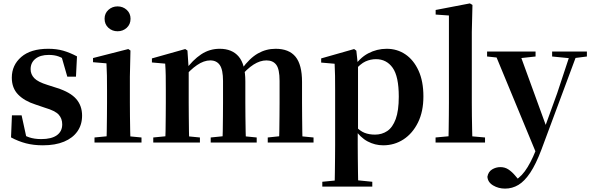

<svg xmlns="http://www.w3.org/2000/svg" viewBox="-20 -839 3476 1130"><path d="M232.3 16.2Q177.6 16.2 132.7 4.5Q87.8 -7.2 44.9 -30.3L50.2 -160.4H107.1L137.6 -20.6L89.6 -26V-62Q121.7 -41.1 151.9 -30.7Q182.2 -20.4 222.8 -20.4Q283.1 -20.4 314.7 -43Q346.2 -65.7 346.2 -107.2Q346.2 -140.9 325.7 -164Q305.1 -187.1 244.5 -204.9L188.7 -223.9Q123.9 -244.5 86.7 -282.6Q49.5 -320.7 49.5 -382Q49.5 -455.6 105.2 -503.8Q160.9 -551.9 264.2 -551.9Q312.5 -551.9 351.9 -540.7Q391.2 -529.5 433.1 -507.2L427.1 -387.7H376.1L337.6 -521.5L380 -507.8V-477Q349.7 -497.5 325.1 -506.7Q300.5 -515.8 266.8 -515.8Q217 -515.8 188.6 -493.1Q160.2 -470.4 160.2 -431.8Q160.2 -401.6 181.6 -379.1Q202.9 -356.6 259.8 -339.1L315.9 -321.1Q393.8 -296.3 428.4 -256.6Q463.1 -217 463.1 -158.3Q463.1 -105.4 435.8 -66.1Q408.4 -26.7 357 -5.3Q305.6 16.2 232.3 16.2Z M536.2 0V-29.9L642.8 -40.2H704.8L812.8 -29.9V0ZM606.6 0Q607.6 -25.5 608.3 -67.4Q608.9 -109.4 609.4 -154.8Q609.9 -200.3 609.9 -234.8V-308Q609.9 -358.3 609.3 -394.3Q608.6 -430.4 606.6 -466.2L527.5 -472.9V-497.4L735.1 -550.4L747.8 -541.7L744.4 -387.9V-234.8Q744.4 -200.3 744.9 -154.8Q745.4 -109.4 746.2 -67.4Q747.1 -25.5 748.1 0ZM671.8 -655Q640.6 -655 618 -675.4Q595.5 -695.9 595.5 -728.8Q595.5 -760.3 618 -780.9Q640.6 -801.4 671.8 -801.4Q703.5 -801.4 725.9 -780.9Q748.3 -760.3 748.3 -728.8Q748.3 -695.9 725.9 -675.4Q703.5 -655 671.8 -655Z M882 0V-29.9L987.6 -40.2H1050.7L1156.6 -29.9V0ZM952.2 0Q953.9 -25.5 954.4 -67.4Q954.9 -109.4 955.4 -154.8Q955.9 -200.3 955.9 -234.8V-311.2Q955.9 -360.7 955.4 -394.1Q954.9 -427.5 952.2 -464.5L874.1 -471.4V-495.2L1070.2 -550.4L1083.2 -541.7L1090.6 -431V-428V-234.8Q1090.6 -200.3 1091.1 -154.8Q1091.6 -109.4 1092.1 -67.4Q1092.6 -25.5 1093.6 0ZM1220.1 0V-29.9L1322.5 -40.2H1386.6L1490.8 -29.9V0ZM1288.9 0Q1290.6 -25.5 1291.1 -66.9Q1291.6 -108.4 1292.1 -153.8Q1292.6 -199.3 1292.6 -234.8V-362.5Q1292.6 -428.5 1273.7 -456Q1254.7 -483.5 1217.4 -483.5Q1180.1 -483.5 1139.6 -455.9Q1099.1 -428.3 1059.2 -379.4L1054 -425.7H1070.3Q1114.5 -486.3 1163.8 -519.1Q1213.1 -551.9 1273.1 -551.9Q1346.1 -551.9 1385 -505.8Q1423.9 -459.6 1423.9 -360.5V-234.8Q1423.9 -199.3 1424.4 -153.8Q1424.9 -108.4 1425.7 -66.9Q1426.6 -25.5 1427.6 0ZM1555.8 0V-29.9L1653.8 -40.2H1719.8L1825.3 -29.9V0ZM1622.1 0Q1623.4 -25.5 1623.9 -66.9Q1624.4 -108.4 1624.9 -153.8Q1625.4 -199.3 1625.4 -234.8V-362.5Q1625.4 -432 1605.9 -457.7Q1586.5 -483.5 1548.1 -483.5Q1511.1 -483.5 1472.4 -459Q1433.7 -434.5 1391 -382.8L1384.1 -433.9H1403.7Q1449.1 -496.4 1497.5 -524.2Q1546 -551.9 1601.9 -551.9Q1680.8 -551.9 1719.2 -505.2Q1757.6 -458.4 1757.6 -357V-234.8Q1757.6 -199.3 1758.1 -153.8Q1758.6 -108.4 1759.1 -66.9Q1759.6 -25.5 1760.6 0Z M1876.9 259.3V230.8L1986 220.1H2065.4L2171.1 230.8V259.3ZM1949.4 259.3Q1950.4 217.3 1950.9 174.2Q1951.4 131 1951.9 89.9Q1952.4 48.8 1952.4 13.8V-308.7Q1952.4 -358.5 1951.9 -393Q1951.4 -427.5 1949.4 -463.8L1870.2 -470.7V-495.2L2064.2 -550.4L2077.2 -540.9L2085.8 -460.8L2087.1 -455V-75.6L2085.4 -63V13Q2085.4 47.8 2085.9 89.3Q2086.4 130.8 2086.9 174Q2087.4 217.3 2088.4 259.3ZM2235.1 16.2Q2187 16.2 2143.7 -6.7Q2100.4 -29.6 2064.3 -82.3H2052.1L2070.6 -97.8Q2098.5 -67.8 2125.5 -57.3Q2152.6 -46.7 2187.1 -46.7Q2227.7 -46.7 2259.3 -67.9Q2290.8 -89.1 2308.9 -138.2Q2327 -187.4 2327 -270.1Q2327 -389.4 2290.9 -440.1Q2254.8 -490.8 2192.6 -490.8Q2161.3 -490.8 2131.4 -477.5Q2101.5 -464.2 2064 -421.1L2049.1 -437.5H2057.5Q2095.3 -497.6 2146.7 -524.8Q2198.1 -551.9 2255.6 -551.9Q2317.4 -551.9 2365.9 -519.1Q2414.5 -486.2 2443.2 -423.5Q2471.9 -360.9 2471.9 -271.4Q2471.9 -182.3 2440 -117.9Q2408.1 -53.5 2354.7 -18.6Q2301.3 16.2 2235.1 16.2Z M2543.5 0V-29.9L2655.2 -40.2H2718L2834.6 -29.9V0ZM2619.1 0Q2620.1 -35.1 2620.6 -75.2Q2621.1 -115.3 2621.6 -156.4Q2622.1 -197.6 2622.1 -234.8V-747.8L2544 -753.3V-780.3L2745.6 -819L2760.6 -810L2756.8 -650.9V-234.8Q2756.8 -197.6 2757.3 -156.4Q2757.8 -115.3 2758.7 -75.2Q2759.6 -35.1 2760.6 0Z M2952.5 271Q2913.5 271 2882.2 252.3Q2850.8 233.6 2848.6 201.1Q2853.8 171.7 2876.3 158.1Q2898.8 144.5 2925.1 144.5Q2951.6 144.5 2972.5 158.4Q2993.4 172.4 3011.6 194L3041.7 229.9L3006.6 252.4L2987.4 235.4Q3035.2 214.9 3068.7 169.1Q3102.3 123.3 3133 46.7L3163.1 -25.6L3172 -49.7L3259.1 -289.9L3340.4 -535.7H3381.3L3166 42.9Q3134.1 127.2 3100.7 177.4Q3067.2 227.6 3031 249.3Q2994.7 271 2952.5 271ZM3139.7 72.2 2888.1 -535.7H3034.5L3194.1 -97.3L3200.1 -86.2ZM2846.7 -506.5V-535.7H3132V-506.5L3033.7 -495.8H2947.6ZM3229.5 -506.5V-535.7H3434.1V-506.5L3352.4 -496.1H3334.8Z"/></svg>

Font: Noto Serif HK ExtraLight
Style: Regular
Weight: 200
Designer: Ryoko NISHIZUKA 西塚涼子 (kana & ideographs); Frank Grießhammer (Latin, Greek & Cyrillic); Wenlong ZHANG 张文龙 (bopomofo); San
Foundry: Adobe
Version: Version 2.002-H1;hotconv 1.1.0;makeotfexe 2.6.0